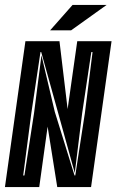

<svg xmlns="http://www.w3.org/2000/svg" viewBox="-30 -758 472 778"><path d="M-10 0 73 -591H211L244 -316L283 -591H422L339 0H202L163 -245L129 0ZM64 -47H69L108 -300L138 -534L192 -305L272 -47H275L314 -300L345 -547H340L303 -300L273 -57L206 -299L137 -547H134L97 -300ZM173 -635 264 -738H402L258 -635Z"/></svg>

Font: Alumni Sans Inline One
Style: Italic
Weight: 400
Italic angle: -8°
Designer: Robert E. Leuschke
Foundry: Robert E. Leuschke
Version: Version 1.100; ttfautohint (v1.8.3)